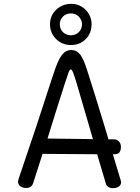

<svg xmlns="http://www.w3.org/2000/svg" viewBox="-20 -972 732 1002"><path d="M612 -22Q612 -6 599.5 2Q587 10 569 10Q556 10 546 4Q536 -2 533 -12L487 -167L202 -169L153 -16Q145 9 116 9Q99 9 86.5 0Q74 -9 74 -23Q74 -25 76 -35Q177 -331 247 -550Q263 -598 263 -598Q283 -659 303 -685Q323 -711 352 -711Q380 -711 398 -688Q416 -665 434 -608Q472 -490 529 -302L546 -245H574Q590 -245 600.5 -234Q611 -223 611 -206Q611 -167 580 -167H569Q592 -88 609 -34Q612 -25 612 -22ZM465 -246 435 -349Q400 -470 381 -534Q369 -574 362 -592Q355 -610 349 -610Q344 -610 338 -594.5Q332 -579 318 -535L269 -381L228 -249ZM241 -846Q241 -890 273 -921Q305 -952 353 -952Q382 -952 406.5 -937Q431 -922 444.5 -897.5Q458 -873 458 -846Q458 -799 427.5 -768Q397 -737 350 -737Q304 -737 272.5 -768.5Q241 -800 241 -846ZM408 -846Q408 -868 391.5 -885Q375 -902 350 -902Q325 -902 308.5 -885.5Q292 -869 292 -846Q292 -821 308.5 -804.5Q325 -788 350 -788Q375 -788 391.5 -804.5Q408 -821 408 -846Z"/></svg>

Font: Mali
Style: Regular
Weight: 400
Version: Version 1.000; ttfautohint (v1.6)